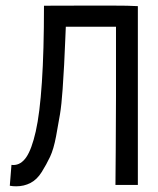

<svg xmlns="http://www.w3.org/2000/svg" viewBox="-20 -653 558 678"><path d="M14.6 2.9 20.5 -70.8Q22.9 -70.3 27.3 -70.3Q53.7 -70.3 72.8 -97.9Q91.8 -125.5 106.2 -188.7Q120.6 -252 127.9 -362.5Q135.3 -473.1 135.3 -632.8L309.1 -633.3H367.2Q439.5 -633.3 466.8 -631.3V0H387.7Q387.7 -24.9 388.7 -124.3Q389.6 -223.6 389.6 -310.5V-398.4V-558.6H212.4Q211.9 -543.5 210.4 -511.2Q208 -455.1 206.5 -424.8Q205.1 -394.5 201.2 -338.6Q197.3 -282.7 191.9 -250Q186.5 -217.3 178 -171.6Q169.4 -126 156.7 -99.1Q144 -72.3 127.4 -45.7Q110.8 -19 87.9 -7.1Q64.9 4.9 37.1 4.9Q24.9 4.9 14.6 2.9Z"/></svg>

Font: FantasqueSansM Nerd Font
Style: Regular
Weight: 400
Monospace: yes
Designer: Jany Belluz
Version: Version 1.8.0 ; ttfautohint (v1.8.2);Nerd Fonts 3.4.0